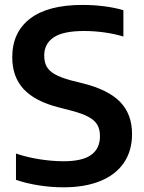

<svg xmlns="http://www.w3.org/2000/svg" viewBox="-20 -770 600 799"><path d="M46.5 -21.5V-131Q92 -115.5 144.8 -107.2Q197.5 -99 244.5 -99Q323 -99 359.5 -125.5Q396 -152 396 -203Q396 -232 384.8 -251Q373.5 -270 347.5 -284Q321.5 -298 275 -310L225 -323Q127 -347.5 79 -398.5Q31 -449.5 31 -532Q31 -635.5 105.2 -692.5Q179.5 -749.5 323 -749.5Q370 -749.5 414.2 -743.8Q458.5 -738 493.5 -727.5V-618Q457.5 -629 415 -635Q372.5 -641 329.5 -641Q243 -641 203.5 -614.5Q164 -588 164 -539Q164 -511.5 174.2 -493Q184.5 -474.5 208.2 -461Q232 -447.5 273.5 -436L323.5 -423.5Q430 -397 479.8 -346Q529.5 -295 529.5 -212Q529.5 -143 495.8 -93Q462 -43 397.8 -16.8Q333.5 9.5 244.5 9.5Q193.5 9.5 142.2 1.5Q91 -6.5 46.5 -21.5Z"/></svg>

Font: Encode Sans SemiBold
Style: Regular
Weight: 600
Designer: Multiple Designers
Foundry: Impallari Type
Version: Version 2.000